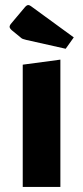

<svg xmlns="http://www.w3.org/2000/svg" viewBox="-20 -740 330 760"><path d="M70 -484 219 -504V0H70ZM240 -547 84 -582Q75 -584 70 -586Q65 -588 60 -593L27 -620Q18 -628 18 -634Q18 -640 26 -649L79 -712Q86 -720 92 -720Q96 -720 102 -716L272 -592Z"/></svg>

Font: Changa SemiBold
Style: Regular
Weight: 600
Designer: Eduardo Rodriguez Tunni
Foundry: Eduardo Rodriguez Tunni
Version: Version 3.002; ttfautohint (v1.8.2)